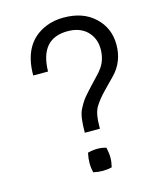

<svg xmlns="http://www.w3.org/2000/svg" viewBox="-99 -700 612 766"><g transform="rotate(-15 207.0 -317.5)"><path d="M238.3 -576.2C272.5 -576.2 298.8 -566.4 318.4 -547.4C337.9 -527.8 347.7 -503.4 347.7 -474.1C347.7 -444.8 340.3 -419.9 326.2 -399.9C319.8 -390.6 312.5 -381.3 303.7 -373C295.4 -364.3 285.2 -353.5 273.4 -340.8C261.7 -328.1 250.5 -315.9 240.2 -303.7C230.5 -291.5 221.2 -276.4 212.4 -258.3C204.1 -240.2 200.2 -210 200.2 -167H262.7V-176.8C262.7 -211.4 267.6 -237.3 277.3 -253.9C287.1 -271 302.2 -290 322.8 -311C343.3 -331.5 358.4 -347.2 367.7 -356.9C397.9 -388.7 413.1 -427.7 413.1 -474.1C413.1 -520 397 -558.1 364.7 -587.9C332.5 -618.2 290 -632.8 236.8 -632.8C209.5 -632.8 184.6 -628.4 162.1 -618.7C94.2 -590.3 60.5 -530.8 60.5 -440.9H121.6C123.5 -531.2 162.1 -576.2 238.3 -576.2ZM268.1 -86.9C255.9 -90.8 243.7 -92.3 231.9 -92.3C220.2 -92.3 207 -90.8 191.9 -86.9C188.5 -71.3 187 -57.6 187 -44.9C187 -32.7 188.5 -19.5 191.9 -5.9C218.3 0 243.7 0 268.1 -5.9C271.5 -19.5 273.4 -32.7 273.4 -44.9C273.4 -57.6 271.5 -71.3 268.1 -86.9Z"/></g></svg>

Font: Meera New
Style: Regular
Weight: 400
Designer: Hussain K H
Foundry: RIT
Version: 1.4.1